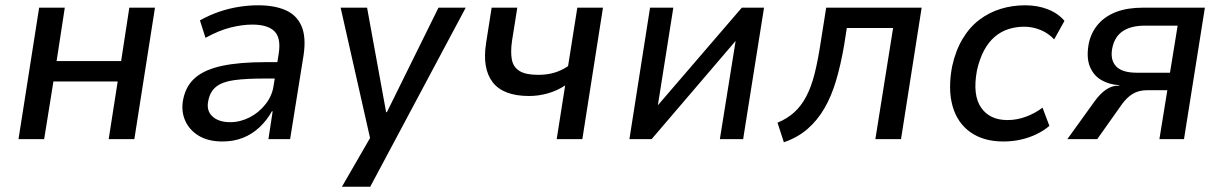

<svg xmlns="http://www.w3.org/2000/svg" viewBox="-20 -526 4625 726"><path d="M50 0 128 -497H225L194 -295H438L469 -497H566L488 0H391L425 -218H182L147 0Z M821 9Q767 9 731 -13Q695 -35 679.5 -71.5Q664 -108 673 -152Q684 -204 720.5 -234Q757 -264 822 -277.5Q887 -291 982 -291H1044L1035 -229H976Q910 -229 866 -223Q822 -217 798.5 -199Q775 -181 768 -147Q759 -109 782.5 -86.5Q806 -64 851 -64Q888 -64 923.5 -82Q959 -100 984.5 -132.5Q1010 -165 1015 -205L1034 -324Q1043 -383 1017.5 -408Q992 -433 934 -433Q896 -433 852 -422Q808 -411 757 -383L736 -449Q772 -469 808.5 -481.5Q845 -494 882.5 -500Q920 -506 956 -506Q1018 -506 1060 -487.5Q1102 -469 1120 -427.5Q1138 -386 1128 -318L1077 0H995L1011 -105H1008Q990 -72 962 -45.5Q934 -19 899 -5Q864 9 821 9Z M1273 180 1389 -21 1387 30 1268 -497H1368L1440 -102H1443L1638 -497H1741L1380 180Z M2085 0 2117 -203Q2087 -183 2051.5 -173Q2016 -163 1981 -163Q1883 -163 1843 -215Q1803 -267 1818 -363L1839 -497H1936L1916 -371Q1910 -329 1915.5 -300.5Q1921 -272 1944.5 -257.5Q1968 -243 2015 -243Q2048 -243 2075.5 -251Q2103 -259 2128 -276L2163 -497H2260L2182 0Z M2360 0 2438 -497H2526L2466 -118H2459L2785 -497H2869L2790 0H2702L2763 -380H2769L2444 0Z M2944 12 2920 -62Q2958 -78 2984 -102Q3010 -126 3028.5 -161Q3047 -196 3059.5 -244.5Q3072 -293 3082 -358L3104 -497H3465L3387 0H3290L3357 -420H3182L3172 -356Q3159 -280 3141 -220Q3123 -160 3096.5 -115Q3070 -70 3033 -38Q2996 -6 2944 12Z M3774 9Q3699 9 3649.5 -26Q3600 -61 3582 -124.5Q3564 -188 3580 -274Q3593 -334 3619.5 -378.5Q3646 -423 3683 -451Q3720 -479 3764 -492.5Q3808 -506 3856 -506Q3904 -506 3943 -490.5Q3982 -475 4005 -447L3966 -377Q3945 -400 3915 -412.5Q3885 -425 3853 -425Q3822 -425 3793.5 -416Q3765 -407 3741.5 -387Q3718 -367 3701 -335.5Q3684 -304 3674 -259Q3657 -167 3689.5 -119.5Q3722 -72 3790 -72Q3825 -72 3860 -85Q3895 -98 3922 -119L3948 -50Q3927 -32 3899 -18.5Q3871 -5 3839.5 2Q3808 9 3774 9Z M4016 0 4119 -143Q4140 -172 4162 -187Q4184 -202 4207 -202H4213L4212 -204Q4175 -206 4145 -223Q4115 -240 4101 -274.5Q4087 -309 4097 -362Q4106 -404 4132.5 -434.5Q4159 -465 4201 -481Q4243 -497 4302 -497H4536L4457 0H4364L4394 -185H4319Q4286 -185 4263 -171Q4240 -157 4221 -130L4129 0ZM4279 -251H4404L4433 -429H4309Q4257 -429 4226 -408.5Q4195 -388 4186 -345Q4177 -301 4199.5 -276Q4222 -251 4279 -251Z"/></svg>

Font: Nunito Sans 7pt SemiCondensed Medium
Style: Italic
Weight: 500
Width: 4
Italic angle: -9°
Designer: Vernon Adams
Foundry: Vernon Adams
Version: Version 3.101;gftools[0.9.27]